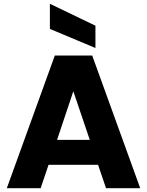

<svg xmlns="http://www.w3.org/2000/svg" viewBox="-20 -996 777 1016"><path d="M499 -124H237L195 0H16L270 -702H468L722 0H541ZM455 -256 368 -513 282 -256ZM485 -860V-742L244 -843V-976Z"/></svg>

Font: Poppins A&M
Style: Bold-A&M
Weight: 700
Designer: Ninad Kale (Devanagari), Jonny Pinhorn (Latin)
Foundry: Indian Type Foundry
Version: 4.004